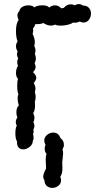

<svg xmlns="http://www.w3.org/2000/svg" viewBox="-20 -734 519 937"><path d="M93 -5Q79 -5 70.5 -14.5Q62 -24 63 -44Q55 -57 55 -83Q55 -109 62 -121Q57 -129 57 -138Q57 -150 65 -161Q60 -171 60 -186Q60 -197 63 -206Q66 -215 72 -219Q66 -237 66 -254Q66 -267 70 -274Q64 -286 64 -314Q64 -340 68 -349Q58 -359 58 -378Q58 -398 68 -413Q64 -420 64 -430Q64 -442 69 -449Q63 -458 63 -470Q63 -477 66 -483Q58 -496 58 -508Q58 -521 66 -532Q58 -550 58 -582Q58 -620 71 -637Q65 -648 65 -658Q65 -672 74 -679Q77 -694 90 -701Q103 -708 119 -708Q129 -708 137 -705Q145 -702 147 -698Q161 -708 187 -708Q212 -708 220 -697Q233 -708 248 -708Q266 -708 279 -693Q283 -695 291 -695Q305 -713 326 -713Q335 -713 345 -708Q354 -714 365 -714Q376 -714 384 -707Q404 -707 414 -695.5Q424 -684 424 -668Q424 -651 414 -637.5Q404 -624 387 -624Q380 -624 368 -629Q358 -623 345 -623Q339 -623 336 -624Q328 -617 310.5 -613Q293 -609 276 -609Q257 -609 249 -614Q240 -609 229 -609Q211 -609 191 -622Q183 -617 170 -616.5Q157 -616 152 -616Q151 -611 148 -605Q145 -599 141 -596Q142 -593 142 -586Q142 -577 139 -569Q150 -547 150 -527Q150 -518 147 -510Q153 -500 153 -487Q153 -479 150 -471Q155 -461 155 -449Q155 -437 149 -426Q154 -414 154 -407Q154 -395 141 -382Q157 -367 157 -354Q157 -344 145 -329Q153 -313 153 -303Q153 -295 150 -284Q154 -273 154 -261Q154 -249 150 -237Q151 -232 151 -219Q151 -195 142 -182Q148 -170 148 -159Q148 -148 143 -138Q148 -128 148 -120Q148 -112 143 -102Q144 -99 144 -92Q144 -86 141 -78Q144 -72 144 -62Q144 -51 140 -47Q141 -31 125.5 -18Q110 -5 93 -5ZM288 14Q288 22 286 38Q286 42 284.5 50.5Q283 59 284 65Q284 70 284.5 84Q285 98 282.5 109.5Q280 121 274 129Q278 137 278 146Q278 162 265 172.5Q252 183 235 183Q220 183 209 174Q198 165 197 147Q191 137 191 127Q191 117 197 104.5Q203 92 205 88Q205 79 204 68Q203 57 203 45Q203 28 207 17Q198 7 198 -9Q198 -19 202 -27Q196 -38 196 -48Q196 -64 209.5 -75.5Q223 -87 240 -87Q266 -87 275 -60Q292 -48 292 -27Q292 -17 285 -5Q288 4 288 14Z"/></svg>

Font: Pangolin
Style: Regular
Weight: 400
Designer: Kevin Burke
Foundry: Google, Inc.
Version: Version 1.101